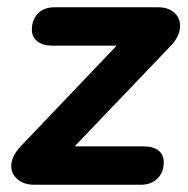

<svg xmlns="http://www.w3.org/2000/svg" viewBox="-20 -510 518 530"><path d="M11 -52Q11 -78 37 -106L302 -384H124Q98 -384 83 -396Q68 -408 68 -428Q68 -456 85 -473Q102 -490 131 -490H415Q444 -490 460.5 -475.5Q477 -461 477 -439Q477 -409 449 -381L186 -106H375Q403 -106 417.5 -94.5Q432 -83 432 -62Q432 -34 414.5 -17Q397 0 369 0H75Q46 0 28.5 -15Q11 -30 11 -52Z"/></svg>

Font: SN Pro Bold
Style: Bold Italic
Weight: 700
Italic angle: -9°
Designer: Tobias Whetton
Foundry: Supernotes
Version: Version 1.003